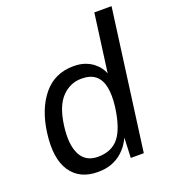

<svg xmlns="http://www.w3.org/2000/svg" viewBox="-137 -845 851 956"><g transform="rotate(-20 288.5 -366.5)"><path d="M218.3 10Q122.1 10 75.6 -59Q29.1 -128 46.6 -260.7Q62.9 -381.5 123.1 -454.3Q183.3 -527 282.9 -527Q317.9 -527 343.7 -517.6Q369.5 -508.2 387.3 -493.7Q405.2 -479.2 416 -463.5Q426.8 -447.8 431.2 -435L472.5 -743H563.8L464.2 0H395.3L399.8 -106Q393.2 -90.8 379.9 -71.1Q366.6 -51.4 345.1 -32.8Q323.6 -14.2 292.4 -2.1Q261.2 10 218.3 10ZM244.2 -61Q317.6 -61 355.8 -108.8Q394 -156.6 408.6 -265Q416.1 -325.4 407.9 -367.9Q399.7 -410.4 373.2 -432.7Q346.7 -455 298.5 -455Q238.5 -455 194.8 -409.6Q151.1 -364.2 138.1 -265Q125.1 -168.1 152.1 -114.6Q179.1 -61 244.2 -61Z"/></g></svg>

Font: Public Sans Thin
Style: Italic
Weight: 100
Italic angle: -8°
Designer: The Public Sans project authors (U.S. Web Design System). Libre Franklin designed by Pablo Impallari and Rodrigo Fuenzal
Version: Version 2.000